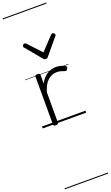

<svg xmlns="http://www.w3.org/2000/svg" viewBox="-315 -1190 1081 1871"><g transform="rotate(-20 225.5 -255.0)"><path d="M132 15Q119 15 113 10.5Q107 6 107 -4V-496Q107 -506 113 -510.5Q119 -515 132 -515Q146 -515 152.5 -510.5Q159 -506 159 -496V-407Q174 -438 193.5 -459Q213 -480 235 -493.5Q257 -507 280 -513Q303 -519 324 -519Q352 -519 378 -511.5Q404 -504 418 -495Q426 -490 427.5 -483Q429 -476 422 -463Q417 -453 410 -450.5Q403 -448 394 -451Q381 -456 360.5 -462.5Q340 -469 316 -469Q291 -469 267.5 -460Q244 -451 223 -432.5Q202 -414 186 -385Q170 -356 159 -316V-4Q159 6 152.5 10.5Q146 15 132 15ZM406 -839Q414 -839 422 -832Q430 -825 430 -816Q430 -814 429 -810.5Q428 -807 424 -804L286 -638Q282 -632 276 -628.5Q270 -625 261 -625Q252 -625 246.5 -628.5Q241 -632 236 -638L98 -804Q95 -807 94 -810.5Q93 -814 93 -816Q93 -825 100.5 -832Q108 -839 116 -839Q121 -839 125 -837Q129 -835 133 -831L261 -694L390 -831Q394 -835 397.5 -837Q401 -839 406 -839ZM0 621H451V631H0ZM0 -20H451V0H0ZM0 -505H451V-500H0ZM0 -1141H451V-1131H0Z"/></g></svg>

Font: Playwrite BR Guides
Style: Regular
Weight: 400
Designer: Veronika Burian, José Scaglione
Foundry: TypeTogether
Version: Version 1.003